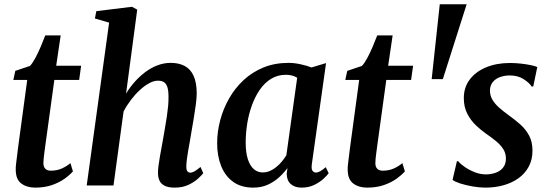

<svg xmlns="http://www.w3.org/2000/svg" viewBox="-20 -848 2506 878"><path d="M187 -181Q184.5 -163 182.8 -149.2Q181 -135.5 179.8 -124.5Q178.5 -113.5 178.5 -102Q178.5 -85 187.2 -76.2Q196 -67.5 212 -67.5Q240.5 -67.5 262.8 -77.5Q285 -87.5 302 -102L313.5 -64.5Q300 -48.5 275.8 -31Q251.5 -13.5 217.8 -1.8Q184 10 140.5 10Q102.5 10 77 -9.2Q51.5 -28.5 52 -74Q52 -78.5 52.2 -85.2Q52.5 -92 54 -103.2Q55.5 -114.5 57.5 -131.2Q59.5 -148 62.5 -172L104.5 -482.5H41L50 -524L117 -546.5Q129 -559 142 -583.5Q155 -608 166.8 -635.8Q178.5 -663.5 187 -686H257.5L237 -547.5H351L342 -482.5H228.5Z M779 10Q749.5 10 732.5 1.2Q715.5 -7.5 708.8 -23.2Q702 -39 702.5 -60Q702.5 -73 705 -91.5Q707.5 -110 711.2 -131.8Q715 -153.5 719.2 -176.2Q723.5 -199 727 -219.5Q730.5 -241 734.8 -265Q739 -289 742.8 -314Q746.5 -339 748.8 -362.5Q751 -386 750.5 -406.5Q750.5 -434.5 745.2 -450.2Q740 -466 729.5 -472.5Q719 -479 702 -479Q683.5 -479 662.2 -467.5Q641 -456 619.5 -436.2Q598 -416.5 578.8 -391.2Q559.5 -366 545 -338L499 0H376.5L479 -744.5L414 -763.5L420.5 -797L583.5 -817L607.5 -804L556.5 -420Q574 -449 596.5 -474.2Q619 -499.5 645.2 -519Q671.5 -538.5 700.8 -549.5Q730 -560.5 761 -560.5Q797 -560.5 823.8 -546.8Q850.5 -533 865 -502Q879.5 -471 879.5 -420Q879.5 -400.5 875.5 -370.2Q871.5 -340 866 -306.8Q860.5 -273.5 855.5 -245.5Q852.5 -226.5 848.8 -205.2Q845 -184 841.2 -163Q837.5 -142 835 -123Q832.5 -104 832 -89Q831.5 -71.5 836.8 -65Q842 -58.5 849 -58.5Q859 -58.5 869.5 -64.5Q880 -70.5 897 -84.5L909.5 -56Q904 -48.5 887 -32.5Q870 -16.5 842.8 -3.2Q815.5 10 779 10Z M1406 -97.5Q1403 -75.5 1409 -67.2Q1415 -59 1424.5 -59Q1433.5 -59 1444 -64.8Q1454.5 -70.5 1469.5 -83.5L1483 -56Q1477.5 -47.5 1460.5 -31.5Q1443.5 -15.5 1417.8 -2.8Q1392 10 1359 10Q1328.5 10 1310 -6Q1291.5 -22 1291 -54L1294.5 -79.5Q1278.5 -57.5 1256 -37Q1233.5 -16.5 1204.2 -3.2Q1175 10 1138 10Q1083 10 1046.2 -16.5Q1009.5 -43 991.2 -89Q973 -135 973 -192.5Q973 -245.5 987 -298.2Q1001 -351 1027.8 -398Q1054.5 -445 1094 -481.8Q1133.5 -518.5 1185 -539.5Q1236.5 -560.5 1299.5 -560.5Q1325.5 -560.5 1354.2 -554.2Q1383 -548 1404.5 -539.5L1471 -559.5ZM1339 -492.5Q1328.5 -499 1315.5 -502.5Q1302.5 -506 1287.5 -506Q1249.5 -506 1219.5 -487.5Q1189.5 -469 1167.8 -437.2Q1146 -405.5 1131.5 -365Q1117 -324.5 1110.2 -281Q1103.5 -237.5 1103.5 -195.5Q1103.5 -151 1113.2 -120.5Q1123 -90 1140.5 -74.8Q1158 -59.5 1181 -59.5Q1199 -59.5 1214.8 -66.5Q1230.5 -73.5 1244.2 -84.8Q1258 -96 1269.5 -110Q1281 -124 1289.5 -138Z M1705 -181Q1702.5 -163 1700.8 -149.2Q1699 -135.5 1697.8 -124.5Q1696.5 -113.5 1696.5 -102Q1696.5 -85 1705.2 -76.2Q1714 -67.5 1730 -67.5Q1758.5 -67.5 1780.8 -77.5Q1803 -87.5 1820 -102L1831.5 -64.5Q1818 -48.5 1793.8 -31Q1769.5 -13.5 1735.8 -1.8Q1702 10 1658.5 10Q1620.5 10 1595 -9.2Q1569.5 -28.5 1570 -74Q1570 -78.5 1570.2 -85.2Q1570.5 -92 1572 -103.2Q1573.5 -114.5 1575.5 -131.2Q1577.5 -148 1580.5 -172L1622.5 -482.5H1559L1568 -524L1635 -546.5Q1647 -559 1660 -583.5Q1673 -608 1684.8 -635.8Q1696.5 -663.5 1705 -686H1775.5L1755 -547.5H1869L1860 -482.5H1746.5Z M2114 -828.5 2005 -486H1954L1991 -828.5Z M2418.5 -452.5H2411Q2401.5 -468.5 2375 -485.8Q2348.5 -503 2311.5 -503Q2287 -503 2266.5 -495.5Q2246 -488 2233.8 -473.2Q2221.5 -458.5 2220.5 -436Q2220 -412.5 2231.2 -393Q2242.5 -373.5 2262.2 -356Q2282 -338.5 2307.5 -320Q2335 -300.5 2359.5 -278.8Q2384 -257 2399.5 -228.2Q2415 -199.5 2415 -159Q2415 -117.5 2397.8 -85.8Q2380.5 -54 2350.8 -32.8Q2321 -11.5 2282.2 -0.8Q2243.5 10 2200 10Q2172.5 10 2141 4.5Q2109.5 -1 2084.2 -9.2Q2059 -17.5 2049.5 -25.5L2069.5 -111H2075Q2085.5 -98 2106 -84Q2126.5 -70 2151.8 -60.2Q2177 -50.5 2201.5 -50.5Q2224 -50.5 2245.2 -57.5Q2266.5 -64.5 2280 -80.8Q2293.5 -97 2293.5 -123.5Q2293.5 -147.5 2281 -166.8Q2268.5 -186 2247.5 -203.2Q2226.5 -220.5 2201.5 -237.5Q2179.5 -253 2156.2 -275Q2133 -297 2117 -327.8Q2101 -358.5 2101 -399.5Q2101 -448.5 2128.2 -484.5Q2155.5 -520.5 2203.2 -540.2Q2251 -560 2312 -560Q2338 -560 2363.5 -557Q2389 -554 2408.8 -549.8Q2428.5 -545.5 2437 -541.5Z"/></svg>

Font: Merriweather 36pt SemiBold
Style: Italic
Weight: 600
Italic angle: -7.8°
Version: Version 2.101